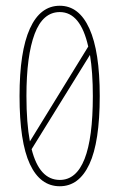

<svg xmlns="http://www.w3.org/2000/svg" viewBox="-20 -637 415 668"><path d="M188 11Q120 11 84 -66Q48 -143 48 -303Q48 -458 84 -537.5Q120 -617 188 -617Q255 -617 291 -537.5Q327 -458 327 -303Q327 -143 291 -66Q255 11 188 11ZM72 -303Q72 -209 84 -145L287 -475Q260 -595 188 -595Q129 -595 100.5 -519Q72 -443 72 -303ZM188 -11Q303 -11 303 -303Q303 -386 293 -446L90 -118Q117 -11 188 -11Z"/></svg>

Font: Inconsolata Condensed ExtraLight
Style: Regular
Weight: 200
Width: 3
Monospace: yes
Designer: Raph Levien, Cyreal, Brenton Simpson
Foundry: Raph Levien, Cyreal, Google
Version: Version 3.100; ttfautohint (v1.8.4.7-5d5b)